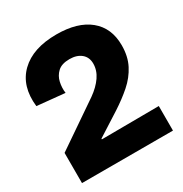

<svg xmlns="http://www.w3.org/2000/svg" viewBox="-159 -794 869 914"><g transform="rotate(-30 275.5 -337.0)"><path d="M30 0V-166L274 -333Q315 -362 338 -395.5Q361 -429 361 -466Q361 -501 337 -521Q313 -541 273 -541Q230 -541 208 -520.5Q186 -500 179.5 -470Q173 -440 177 -411L25 -426Q12 -542 80 -608Q148 -674 278 -674Q394 -674 458 -621.5Q522 -569 522 -474Q522 -413 498.5 -367.5Q475 -322 434.5 -286.5Q394 -251 343 -218L216 -137V-133L530 -135V0Z"/></g></svg>

Font: Bricolage Grotesque 48pt ExtraBold
Style: Regular
Weight: 800
Designer: Mathieu Triay
Foundry: Atelier Triay
Version: Version 1.000; ttfautohint (v1.8.4.7-5d5b);gftools[0.9.32]